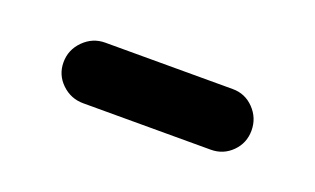

<svg xmlns="http://www.w3.org/2000/svg" viewBox="-29 -409 415 253"><g transform="rotate(20 178.0 -282.5)"><path d="M89.8 -240.2Q72.3 -240.2 59.6 -252.4Q46.9 -264.6 46.9 -282.2Q46.9 -299.8 59.6 -312.5Q72.3 -325.2 89.8 -325.2H268.6Q286.1 -325.2 298.3 -312.5Q310.5 -299.8 310.5 -282.2Q310.5 -264.6 298.3 -252.4Q286.1 -240.2 268.6 -240.2Z"/></g></svg>

Font: Gen Jyuu Gothic P Medium
Style: Regular
Weight: 500
Designer: [Source Han Sans]
Ryoko NISHIZUKA  (kana & ideographs); Paul D. Hunt (Latin, Greek & Cyrillic); Wenlong ZHANG  (bopomofo
Version: Version 1.002.20150607